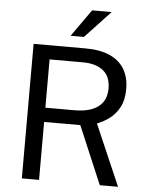

<svg xmlns="http://www.w3.org/2000/svg" viewBox="-61 -978 798 1028"><g transform="rotate(5 338.0 -464.5)"><path d="M95.5 0V-723H375.5Q453.5 -723 506 -699.2Q558.5 -675.5 584.5 -631.2Q610.5 -587 610.5 -525.5Q610.5 -466.5 589.8 -427.5Q569 -388.5 537 -364.8Q505 -341 470.5 -328L612.5 0H514.5L382.5 -311.5H188V0ZM188 -388H345.5Q427 -388 471.5 -421.2Q516 -454.5 516 -520Q516 -584 476.2 -615.8Q436.5 -647.5 367.5 -647.5H188ZM289 -783.5 392 -929H497L360.5 -783.5Z"/></g></svg>

Font: Public Sans Thin
Style: Regular
Weight: 400
Version: Version 2.001